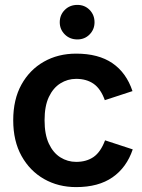

<svg xmlns="http://www.w3.org/2000/svg" viewBox="-20 -752 581 784"><path d="M291 12Q218 12 160 -21Q102 -54 68 -115Q34 -176 34 -261Q34 -346 67.5 -406.5Q101 -467 159 -500Q217 -533 291 -533Q382 -533 439 -494Q496 -455 521 -380L408 -343Q391 -390 362 -410Q333 -430 291 -430Q256 -430 226.5 -411.5Q197 -393 179.5 -356Q162 -319 162 -261Q162 -203 179.5 -165.5Q197 -128 226.5 -109.5Q256 -91 291 -91Q333 -91 362 -111Q391 -131 409 -179L522 -142Q497 -68 439.5 -28Q382 12 291 12ZM296 -591Q265 -591 244.5 -611.5Q224 -632 224 -661Q224 -691 244.5 -711.5Q265 -732 296 -732Q326 -732 346 -711.5Q366 -691 366 -661Q366 -632 346 -611.5Q326 -591 296 -591Z"/></svg>

Font: TikTok Sans 24pt SemiBold
Style: Regular
Weight: 600
Version: Version 4.000